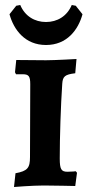

<svg xmlns="http://www.w3.org/2000/svg" viewBox="-20 -742 360 768"><path d="M164 -562C248 -562 293 -623 310 -685L283 -719L267 -722C248 -677 209 -654 164 -654C119 -654 80 -677 61 -722L45 -719L18 -685C35 -623 80 -562 164 -562ZM36 6C36 6 108 0 155 0C192 0 281 2 281 2L288 -51L283 -57C283 -57 268 -55 250 -55C225 -55 219 -65 219 -108C219 -195 223 -319 229 -407C231 -436 239 -444 281 -449L286 -506C286 -506 200 -501 164 -501C124 -501 72 -502 45 -502L40 -453L44 -445H71C95 -445 101 -437 101 -405L100 -114C100 -70 90 -58 42 -49Z"/></svg>

Font: Alegreya SC
Style: Bold
Weight: 700
Designer: Juan Pablo del Peral
Foundry: Huerta Tipografica
Version: Version 2.007;PS 002.007;hotconv 1.0.88;makeotf.lib2.5.64775